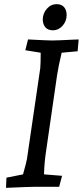

<svg xmlns="http://www.w3.org/2000/svg" viewBox="-20 -900 399 925"><path d="M11 -44 91 -60Q108 -121 110 -135L174 -572Q176 -596 176 -646L102 -658L115 -710Q210 -705 230 -705Q258 -705 332 -709L359 -710L354 -653L277 -646Q261 -578 255 -538L201 -165Q194 -119 192 -60L279 -53L265 0H143Q122 0 9 5ZM186 -805Q186 -835 205.5 -857.5Q225 -880 253 -880Q276 -880 288.5 -866Q301 -852 301 -827Q301 -798 281.5 -776Q262 -754 235 -754Q212 -754 199.5 -767.5Q187 -781 186 -805Z"/></svg>

Font: Andada Pro
Style: Italic
Weight: 400
Italic angle: -7°
Designer: Carolina Giovagnoli
Foundry: Huerta Tipografica
Version: Version 3.005; ttfautohint (v1.8.4)